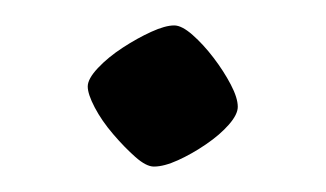

<svg xmlns="http://www.w3.org/2000/svg" viewBox="-20 -126 256 151"><path d="M101 5Q95 5 86.5 -2.5Q78 -10 69 -20.5Q60 -31 54.5 -41.5Q49 -52 49 -58Q49 -64 57 -72.5Q65 -81 76.5 -88.5Q88 -96 99 -101Q110 -106 117 -106Q123 -106 131.5 -98.5Q140 -91 148 -80.5Q156 -70 161.5 -59.5Q167 -49 167 -42Q167 -36 160 -28Q153 -20 142 -12.5Q131 -5 120 0Q109 5 101 5Z"/></svg>

Font: Texturina 12pt Thin
Style: Regular
Weight: 250
Designer: Guillermo Torres Carreño
Foundry: Omnibus-Type
Version: Version 1.002